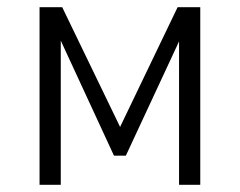

<svg xmlns="http://www.w3.org/2000/svg" viewBox="-20 -514 667 534"><path d="M90 0V-494H153L314 -161L474 -494H537V0H478V-401H479L330 -81H297L149 -401V0Z"/></svg>

Font: Nunito Sans 7pt Condensed Light
Style: Regular
Weight: 300
Width: 3
Designer: Vernon Adams
Foundry: Vernon Adams
Version: Version 3.101;gftools[0.9.27]